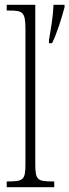

<svg xmlns="http://www.w3.org/2000/svg" viewBox="-20 -780 289 800"><path d="M8 0H206V-24H201C135 -24 127 -30 127 -98V-760H8V-736H20C74 -736 86 -730 86 -660V-98C86 -30 78 -24 12 -24H8ZM184 -613V-600H197C217 -640 238 -708 249 -750V-760H203C201 -709 192 -661 184 -613Z"/></svg>

Font: Noto Serif Armenian ExtraCondensed ExtraLight
Style: Regular
Weight: 200
Width: 2
Designer: Monotype Design Team
Foundry: Monotype Imaging Inc.
Version: Version 2.008